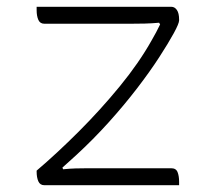

<svg xmlns="http://www.w3.org/2000/svg" viewBox="-20 -546 640 566"><path d="M88 -526H485Q495 -526 501.5 -516.5Q508 -507 508 -488V-486Q508 -477 492.5 -448.5Q477 -420 449.5 -377.5Q422 -335 384 -285.5Q346 -236 300.5 -185.5Q255 -135 205 -89Q195 -80 184 -70Q173 -60 164 -52L166 -47Q186 -49 202.5 -49.5Q219 -50 237 -50H485Q499 -50 503.5 -38.5Q508 -27 508 -10V0H111Q98 0 93 -11.5Q88 -23 88 -40V-43Q148 -94 212.5 -158.5Q277 -223 333.5 -292Q390 -361 427 -427Q441 -451 452 -474L449 -479Q427 -477 406.5 -476.5Q386 -476 363 -476H111Q98 -476 93 -487.5Q88 -499 88 -516Z"/></svg>

Font: Recursive Mn Csl St Lt
Style: Regular
Weight: 300
Monospace: yes
Version: Version 1.079;hotconv 1.0.112;makeotfexe 2.5.65598; ttfautoh